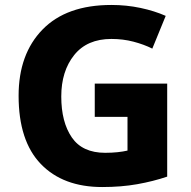

<svg xmlns="http://www.w3.org/2000/svg" viewBox="-20 -744 770 774"><path d="M362 -407V-273H494V-137Q477 -133 454 -130.5Q431 -128 404 -128Q312 -128 269.5 -190Q227 -252 227 -355Q227 -457 279 -522Q331 -587 429 -587Q476 -587 518 -576Q560 -565 594 -548L648 -680Q603 -700 546.5 -712Q490 -724 429 -724Q248 -724 151.5 -625Q55 -526 55 -358Q55 -176 144.5 -83Q234 10 392 10Q469 10 533.5 -1.5Q598 -13 654 -32V-407Z"/></svg>

Font: Noto Sans UI Extra
Style: Regular
Weight: 800
Designer: Monotype Design Team
Foundry: Monotype Imaging Inc.
Version: Version 1.901